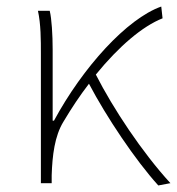

<svg xmlns="http://www.w3.org/2000/svg" viewBox="-20 -560 541 587"><path d="M464 7 501 0C414 -95 326 -228 273 -332C344 -419 416 -480 477 -504L473 -540C368 -503 233 -354 145 -191H141V-409C141 -453 138 -503 132 -527H96C105 -486 105 -438 105 -396V0H138V-24C140 -85 147 -144 174 -188C199 -230 225 -269 252 -304C305 -203 394 -70 464 7Z"/></svg>

Font: Harano Aji Gothic KR ExtraLight
Style: Regular
Weight: 250
Foundry: Masamichi Hosoda
Version: HaranoAjiGothicKR-ExtraLight version 20220220;ttx 4.29.1